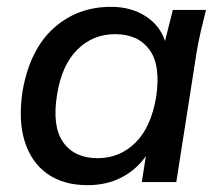

<svg xmlns="http://www.w3.org/2000/svg" viewBox="-20 -533 649 562"><path d="M236 9Q166 9 119 -24Q72 -57 52.5 -118.5Q33 -180 46 -266Q67 -387 136.5 -450Q206 -513 305 -513Q363 -513 405.5 -486Q448 -459 463 -413L486 -504H583Q575 -473 568 -442.5Q561 -412 556 -383L496 0H395L407 -76Q379 -36 335.5 -13.5Q292 9 236 9ZM266 -70Q330 -70 376 -115Q422 -160 437 -249Q451 -342 417.5 -387.5Q384 -433 317 -433Q252 -433 206.5 -388Q161 -343 147 -256Q132 -163 165 -116.5Q198 -70 266 -70Z"/></svg>

Font: Winston Medium
Style: Italic
Weight: 500
Italic angle: -9°
Designer: Original fonts by Vernon Adams / Changes by Cristiano Sobral
Foundry: Original fonts by Vernon Adams / Changes by Cristiano Sobral
Version: Version 2.503;July 17, 2020;FontCreator 13.0.0.2655 64-bit